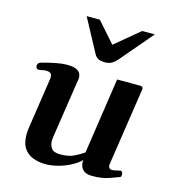

<svg xmlns="http://www.w3.org/2000/svg" viewBox="-112 -846 876 955"><g transform="rotate(15 325.5 -368.0)"><path d="M207 13.7Q174.3 13.7 145 2.9Q115.7 -7.8 97.7 -33.4Q79.6 -59.1 79.6 -104Q79.6 -120.6 83 -143.6L121.6 -401.4Q122.1 -404.8 122.1 -410.2Q122.1 -426.3 113.5 -431.4Q105 -436.5 93.3 -436.5Q83 -436.5 71.8 -433.8Q60.5 -431.2 53.7 -431.2Q42 -431.2 39.6 -445.3Q38.6 -450.7 42.2 -457.8Q45.9 -464.8 53.7 -467.3Q140.1 -491.7 184.1 -491.7Q215.8 -491.7 231.9 -484.6Q248 -477.5 253.4 -466.8Q258.8 -456.1 258.8 -445.3Q258.8 -436.5 257.1 -428.7Q255.4 -420.9 254.9 -416L211.4 -128.9Q210.9 -123.5 210.2 -117.7Q209.5 -111.8 209.5 -106.4Q209.5 -85 221.2 -68.6Q232.9 -52.2 267.1 -52.2Q309.6 -52.2 337.2 -65.7Q364.7 -79.1 386.2 -94.2L444.3 -485.4H562Q578.1 -485.4 578.1 -471.7L517.6 -70.3Q515.6 -57.1 521 -50.5Q526.4 -43.9 535.6 -43.9Q543.9 -43.9 555.2 -46.6Q566.4 -49.3 575.2 -51.3Q582.5 -52.7 586.4 -47.6Q590.3 -42.5 590.3 -34.2Q590.3 -29.8 589.1 -25.9Q587.9 -22 584 -20.5Q567.4 -13.7 532.2 -1.7Q497.1 10.3 448.7 10.3Q423.8 10.3 409.9 2Q396 -6.3 390.4 -19Q384.8 -31.7 384.8 -45.4Q384.8 -47.9 385 -50.5Q385.3 -53.2 385.7 -55.7Q372.6 -40.5 344.2 -24.2Q315.9 -7.8 280 2.9Q244.1 13.7 207 13.7ZM362.3 -552.2Q339.4 -552.2 327.4 -559.3Q315.4 -566.4 309.6 -577.1L216.3 -750.5H284.2L376.5 -646L502 -750.5H567.4L423.3 -581.5Q413.6 -569.8 399.4 -561Q385.3 -552.2 362.3 -552.2Z"/></g></svg>

Font: Gelasio SemiBold
Style: Italic
Weight: 600
Italic angle: -8.5°
Designer: Eben Sorkin
Foundry: Eben Sorkin
Version: Version 1.008